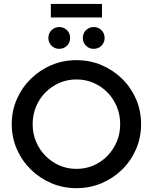

<svg xmlns="http://www.w3.org/2000/svg" viewBox="-20 -943 776 975"><path d="M368.1 12.5Q300 12.5 240.6 -12.8Q181.2 -38.2 136.1 -82.6Q91 -127.1 65.3 -186.1Q39.6 -245.1 39.6 -312.5Q39.6 -379.9 65.3 -438.9Q91 -497.9 136.1 -542.4Q181.2 -586.8 240.6 -612.2Q300 -637.5 368.1 -637.5Q436.8 -637.5 496.2 -612.2Q555.6 -586.8 600.7 -542.4Q645.8 -497.9 671.2 -438.9Q696.5 -379.9 696.5 -312.5Q696.5 -245.1 671.2 -186.1Q645.8 -127.1 600.7 -82.6Q555.6 -38.2 496.2 -12.8Q436.8 12.5 368.1 12.5ZM368.1 -85.4Q415.3 -85.4 455.6 -103.1Q495.8 -120.8 526 -152.1Q556.2 -183.3 573.3 -224.3Q590.3 -265.3 590.3 -312.5Q590.3 -359.7 573.3 -401Q556.2 -442.4 526 -473.3Q495.8 -504.2 455.6 -521.9Q415.3 -539.6 368.1 -539.6Q321.5 -539.6 281.2 -521.9Q241 -504.2 210.4 -473.3Q179.9 -442.4 162.8 -401Q145.8 -359.7 145.8 -312.5Q145.8 -265.3 162.8 -224.3Q179.9 -183.3 210.4 -152.1Q241 -120.8 281.2 -103.1Q321.5 -85.4 368.1 -85.4ZM238.2 -854.2V-922.9H497.9V-854.2ZM280.6 -695.1Q265.3 -695.1 252.8 -702.4Q240.3 -709.7 233 -722.2Q225.7 -734.7 225.7 -750Q225.7 -766 233 -778.5Q240.3 -791 252.8 -798.3Q265.3 -805.6 280.6 -805.6Q296.5 -805.6 309 -798.3Q321.5 -791 328.8 -778.5Q336.1 -766 336.1 -750Q336.1 -734.7 328.8 -722.2Q321.5 -709.7 309 -702.4Q296.5 -695.1 280.6 -695.1ZM455.6 -695.1Q440.3 -695.1 427.8 -702.4Q415.3 -709.7 408 -722.2Q400.7 -734.7 400.7 -750Q400.7 -766 408 -778.5Q415.3 -791 427.8 -798.3Q440.3 -805.6 455.6 -805.6Q471.5 -805.6 484 -798.3Q496.5 -791 503.8 -778.5Q511.1 -766 511.1 -750Q511.1 -734.7 503.8 -722.2Q496.5 -709.7 484 -702.4Q471.5 -695.1 455.6 -695.1Z"/></svg>

Font: Afacad Flux Medium
Style: Regular
Weight: 500
Designer: Kristian Moeller
Foundry: Dicotype
Version: Version 1.100